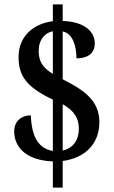

<svg xmlns="http://www.w3.org/2000/svg" viewBox="-20 -780 523 879"><path d="M222 -41V79H267V-43C371 -57 435 -123 435 -221C435 -321 362 -369 267 -417V-636C313 -627 330 -569 330 -513C388 -513 414 -541 414 -581C414 -635 367 -681 267 -684V-760H222V-683C130 -671 65 -612 65 -519C65 -433 101 -381 222 -324V-89C154 -100 125 -157 121 -252C80 -252 45 -227 45 -179C45 -108 97 -46 222 -41ZM222 -637V-442C175 -470 157 -499 157 -548C157 -596 184 -630 222 -637ZM267 -91V-303C319 -273 341 -240 341 -190C341 -140 315 -101 267 -91Z"/></svg>

Font: Noto Serif Tamil Condensed SemiBold
Style: Regular
Weight: 600
Width: 3
Designer: Indian Type Foundry, Tom Grace, and the Monotype Design Team
Foundry: Monotype Imaging Inc.
Version: Version 2.004